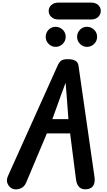

<svg xmlns="http://www.w3.org/2000/svg" viewBox="-20 -1461 828 1483"><path d="M78 -2.5Q52 -13.5 39.2 -40.8Q26.5 -68 41.5 -101.5L424 -952Q435.5 -978.5 450.8 -991.2Q466 -1004 502 -1004Q542 -1004 562.2 -991.8Q582.5 -979.5 586 -956L710 -93.5Q715.5 -54 701.8 -29.5Q688 -5 655.5 0Q617.5 6 595 -13.2Q572.5 -32.5 567 -75.5L521.5 -430.5H342L182 -50.5Q168 -16.5 136.8 -4.8Q105.5 7 78 -2.5ZM384.5 -541H508.5L494.5 -727.5L486.5 -822L452.5 -729.5ZM651.5 -1099Q621 -1099 598.2 -1121.8Q575.5 -1144.5 575.5 -1176.5Q575.5 -1208 597.5 -1231Q619.5 -1254 651.5 -1254Q682.5 -1254 706.2 -1232Q730 -1210 730 -1176.5Q730 -1144.5 707 -1121.8Q684 -1099 651.5 -1099ZM409 -1099Q378.5 -1099 355.8 -1121.8Q333 -1144.5 333 -1176.5Q333 -1208 355 -1231Q377 -1254 409 -1254Q440 -1254 463.8 -1232Q487.5 -1210 487.5 -1176.5Q487.5 -1144.5 464.2 -1121.8Q441 -1099 409 -1099ZM433 -1310.5Q398 -1310.5 377 -1329.5Q356 -1348.5 356 -1376Q356 -1404 377 -1422.5Q398 -1441 433 -1441H682.5Q718 -1441 738.2 -1422.5Q758.5 -1404 758.5 -1376Q758.5 -1349.5 738.2 -1330Q718 -1310.5 682.5 -1310.5Z"/></svg>

Font: Edu NSW ACT Cursive
Style: Regular
Weight: 400
Designer: Tina and Corey Anderson, Eben Sorkin, Mirko Velimirovic
Foundry: Sorkin Type Co.
Version: Version 2.000